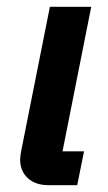

<svg xmlns="http://www.w3.org/2000/svg" viewBox="-20 -542 317 562"><path d="M122 0Q84 0 61.5 -20.5Q39 -41 39 -75Q39 -85 42 -100L126 -522H247L163 -99H226L206 0Z"/></svg>

Font: IBM Plex Sans SmBld
Style: Italic
Weight: 600
Italic angle: -11°
Designer: Mike Abbink, Paul van der Laan, Pieter van Rosmalen
Foundry: Bold Monday
Version: Version 3.005